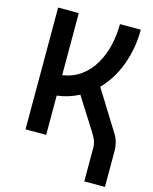

<svg xmlns="http://www.w3.org/2000/svg" viewBox="-129 -778 844 1056"><g transform="rotate(15 293.0 -250.0)"><path d="M68.4 0V-693.4H186V-339.8Q246.6 -349.1 290.8 -381.6Q335 -414.1 363.8 -463.1Q392.6 -512.2 406.5 -571.5Q420.4 -630.9 420.4 -693.4H539.1Q539.1 -588.9 504.6 -494.1Q470.2 -399.4 404.8 -332.5L547.9 -102.1Q572.3 -62.5 572.3 -10.7V192.9H454.6V-1Q454.6 -18.1 448.7 -35.4Q442.9 -52.7 427.2 -77.6L310.5 -262.2Q252.9 -231.9 186 -223.6V0Z"/></g></svg>

Font: Cascadia Mono PL SemiBold
Style: Regular
Weight: 600
Monospace: yes
Designer: Aaron Bell
Foundry: Saja Typeworks
Version: Version 2404.023; ttfautohint (v1.8.4)